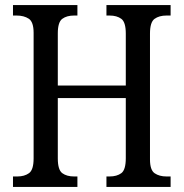

<svg xmlns="http://www.w3.org/2000/svg" viewBox="-20 -734 721 754"><path d="M31 0V-41H48Q76 -41 94 -54Q112 -67 112 -112V-605Q112 -648 93 -660.5Q74 -673 45 -673H31V-714H284V-673H271Q242 -673 224.5 -660Q207 -647 207 -603V-398H474V-602Q474 -647 456.5 -660Q439 -673 410 -673H398V-714H650V-673H634Q605 -673 587 -660Q569 -647 569 -602V-108Q569 -66 587.5 -53.5Q606 -41 634 -41H650V0H398V-41H410Q439 -41 456.5 -54Q474 -67 474 -113V-349H207V-112Q207 -67 224.5 -54Q242 -41 271 -41H284V0Z"/></svg>

Font: Noto Serif Myanmar Cond
Style: Regular
Weight: 400
Width: 3
Designer: Ben Mitchell and the Monotype Design Team
Foundry: Monotype Imaging Inc.
Version: Version 2.106; ttfautohint (v1.8.4.7-5d5b)